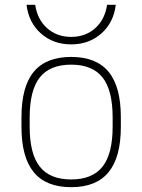

<svg xmlns="http://www.w3.org/2000/svg" viewBox="-20 -766 590 796"><path d="M275 10Q171 10 120 -52Q69 -114 69 -240V-280Q69 -407 120 -468.5Q171 -530 275 -530Q379 -530 430 -468.5Q481 -407 481 -280V-240Q481 -114 430 -52Q379 10 275 10ZM275 -22Q363 -22 405 -75Q447 -128 447 -241V-279Q447 -392 405 -445Q363 -498 275 -498Q187 -498 145 -445Q103 -392 103 -279V-241Q103 -128 145 -75Q187 -22 275 -22ZM275 -582Q201 -582 150 -627Q99 -672 90 -746H126Q135 -685 175.5 -649Q216 -613 275 -613Q334 -613 374.5 -649Q415 -685 424 -746H460Q451 -672 400 -627Q349 -582 275 -582Z"/></svg>

Font: M PLUS Code Latin SemiExpanded ExtraLight
Style: Regular
Weight: 250
Width: 6
Designer: Coji Morishita
Foundry: UNDERFOREST DESIGN
Version: Version 1.002; ttfautohint (v1.8.3)